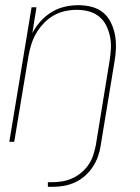

<svg xmlns="http://www.w3.org/2000/svg" viewBox="-20 -548 540 742"><path d="M165 174V156H185Q204 156 223 152.5Q242 149 260.5 140.5Q279 132 295 118.5Q311 105 322.5 88Q334 71 340 52.5Q346 34 350 15L403 -310Q407 -334 408.5 -358Q410 -382 405.5 -405Q401 -428 391 -448.5Q381 -469 363.5 -483.5Q346 -498 323.5 -504Q301 -510 277 -510Q254 -510 231 -505Q208 -500 187 -488Q166 -476 149 -458Q132 -440 120 -419.5Q108 -399 101 -376.5Q94 -354 90 -331L35 0H16L102 -520H121L105 -420Q118 -445 137 -466Q156 -487 180 -501.5Q204 -516 230.5 -522Q257 -528 283 -528Q309 -528 334.5 -521.5Q360 -515 379 -499Q398 -483 409 -460Q420 -437 424.5 -412Q429 -387 428 -360.5Q427 -334 422 -307L369 15Q366 36 358.5 57Q351 78 338.5 97Q326 116 308.5 131.5Q291 147 270.5 156.5Q250 166 228 170Q206 174 185 174Z"/></svg>

Font: Iosevka SS04 Thin Oblique
Style: Regular
Weight: 100
Italic angle: -9°
Monospace: yes
Designer: Belleve Invis
Foundry: Belleve Invis
Version: Version 19.0.0; ttfautohint (v1.8.4)